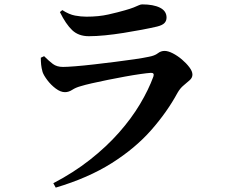

<svg xmlns="http://www.w3.org/2000/svg" viewBox="-20 -796 1040 875"><path d="M223 39Q315 -9 390 -68Q465 -127 522 -191.5Q579 -256 618 -321.5Q657 -387 679 -447Q685 -465 667 -464Q651 -463 619.5 -458.5Q588 -454 549.5 -447Q511 -440 471.5 -432Q432 -424 399 -416.5Q366 -409 347 -403Q325 -397 309 -386.5Q293 -376 276 -376Q256 -376 234 -392.5Q212 -409 195.5 -431Q179 -453 174 -468Q169 -486 167.5 -501Q166 -516 166 -533L181 -540Q203 -518 221 -504.5Q239 -491 267 -491Q285 -491 323 -494Q361 -497 408.5 -502.5Q456 -508 504 -514Q552 -520 593 -526Q634 -532 657 -537Q685 -542 699 -553Q713 -564 730 -564Q746 -564 767.5 -553Q789 -542 809 -525Q829 -508 843 -489.5Q857 -471 857 -456Q857 -442 845 -431Q833 -420 817 -407Q801 -394 789 -373Q742 -286 669 -203Q596 -120 489 -52.5Q382 15 234 59ZM385 -631Q338 -631 309 -658.5Q280 -686 253 -741L264 -750Q295 -730 322 -725Q349 -720 374 -720Q430 -720 474 -730Q518 -740 549 -749Q574 -756 589 -762Q604 -768 612.5 -772Q621 -776 628 -776Q679 -776 709 -761Q739 -746 739 -716Q739 -701 729.5 -691Q720 -681 696 -675Q666 -668 626.5 -660.5Q587 -653 543 -646Q499 -639 458.5 -635Q418 -631 385 -631Z"/></svg>

Font: Noto Serif TC
Style: Bold
Weight: 700
Designer: Ryoko NISHIZUKA 西塚涼子 (kana & ideographs); Frank Grießhammer (Latin, Greek & Cyrillic); Wenlong ZHANG 张文龙 (bopomofo); San
Foundry: Adobe
Version: Version 2.002-H1;hotconv 1.1.0;makeotfexe 2.6.0